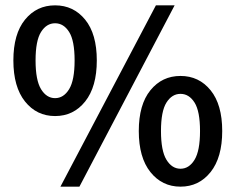

<svg xmlns="http://www.w3.org/2000/svg" viewBox="-20 -686 881 718"><path d="M655 12Q586 12 542.5 -42.5Q499 -97 499 -196Q499 -295 542.5 -348.5Q586 -402 655 -402Q724 -402 767.5 -348.5Q811 -295 811 -196Q811 -97 767.5 -42.5Q724 12 655 12ZM655 -55Q687 -55 707.5 -88.5Q728 -122 728 -196Q728 -270 707.5 -302.5Q687 -335 655 -335Q623 -335 602.5 -302.5Q582 -270 582 -196Q582 -122 602.5 -88.5Q623 -55 655 -55ZM186 -252Q117 -252 73.5 -306.5Q30 -361 30 -460Q30 -559 73.5 -612.5Q117 -666 186 -666Q255 -666 298.5 -612.5Q342 -559 342 -460Q342 -361 298.5 -306.5Q255 -252 186 -252ZM186 -319Q218 -319 238.5 -352.5Q259 -386 259 -460Q259 -534 238.5 -566.5Q218 -599 186 -599Q154 -599 133.5 -566.5Q113 -534 113 -460Q113 -386 133.5 -352.5Q154 -319 186 -319ZM206 12 563 -666H633L277 12Z"/></svg>

Font: TypoPRO Source Sans Pro
Style: Regular
Weight: 600
Designer: Paul D. Hunt
Foundry: Adobe Systems Incorporated
Version: Version 2.020;PS 2.000;hotconv 1.0.86;makeotf.lib2.5.63406